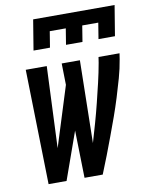

<svg xmlns="http://www.w3.org/2000/svg" viewBox="-84 -811 675 873"><g transform="rotate(-10 253.0 -375.0)"><path d="M69 0 57 -530H154L138 -154L225 -431L223 -530H307L300 -149Q313 -193 325.5 -237Q338 -281 349 -325.5Q360 -370 370.5 -414.5Q381 -459 389 -504L393 -530H490L486 -504Q479 -461 467 -418.5Q455 -376 442 -334Q429 -292 414 -250Q399 -208 383.5 -166.5Q368 -125 352 -83Q336 -41 319 0H235L230 -219L152 0ZM107 -610 130 -750H506L483 -610H407L419 -684H345L333 -610H257L269 -684H195L183 -610Z"/></g></svg>

Font: Iosevka Slab Semibold
Style: Italic
Weight: 600
Italic angle: -9°
Monospace: yes
Designer: Belleve Invis
Foundry: Belleve Invis
Version: Version 11.1.1; ttfautohint (v1.8.3)